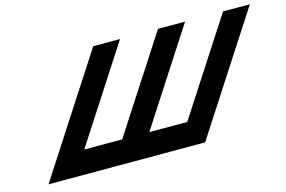

<svg xmlns="http://www.w3.org/2000/svg" viewBox="-90 -905 1645 1105"><g transform="rotate(-15 732.0 -352.5)"><path d="M552.8 -142.1H326.7L690.1 -703.1H530.3L76.1 -1.9H235.9H462H463.7H621.8H623.5H849.6H1009.4L1463.6 -703.1H1303.8L940.4 -142.1H714.3L1077.7 -703.1H1076H917.9H916.2Z"/></g></svg>

Font: Hussar
Style: BdWodka
Weight: 700
Foundry: Cannot Into Space Fonts
Version: Version 2.00